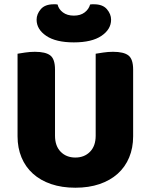

<svg xmlns="http://www.w3.org/2000/svg" viewBox="-20 -859 704 897"><path d="M332 18Q269 18 219 1Q169 -16 134 -47.5Q99 -79 80.5 -123.5Q62 -168 62 -222V-608Q74 -610 97 -613.5Q120 -617 143 -617Q193 -617 215 -600Q237 -583 237 -534V-225Q237 -177 263.5 -150Q290 -123 332 -123Q374 -123 400.5 -150Q427 -177 427 -225V-608Q439 -610 462 -613.5Q485 -617 508 -617Q558 -617 580 -600Q602 -583 602 -534V-222Q602 -168 583.5 -123.5Q565 -79 530 -47.5Q495 -16 445 1Q395 18 332 18ZM325 -786Q356 -786 375.5 -801Q395 -816 401 -838Q406 -839 410 -839Q414 -839 419 -839Q460 -839 479.5 -816Q499 -793 499 -767Q499 -722 454 -691.5Q409 -661 325 -661Q241 -661 196 -691.5Q151 -722 151 -767Q151 -793 170.5 -816Q190 -839 231 -839Q236 -839 240 -839Q244 -839 249 -838Q254 -816 274 -801Q294 -786 325 -786Z"/></svg>

Font: Baloo Thambi 2 ExtraBold
Style: Regular
Weight: 800
Designer: Aadarsh Rajan and Ek Type
Foundry: Ek Type
Version: Version 1.640;hotconv 1.0.111;makeotfexe 2.5.65597; ttfautoh